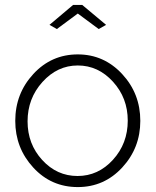

<svg xmlns="http://www.w3.org/2000/svg" viewBox="-20 -750 632 780"><path d="M211 -632 181 -649 277 -730H314L411 -649L381 -632L296 -695ZM296 10Q188 10 115 -69.5Q42 -149 42 -259Q42 -370 115.5 -449.5Q189 -529 296 -529Q402 -529 476 -449.5Q550 -370 550 -259Q550 -149 476.5 -69.5Q403 10 296 10ZM92 -257Q92 -165 151.5 -100Q211 -35 295 -35Q379 -35 439 -101Q499 -167 499 -260Q499 -352 439 -418Q379 -484 296 -484Q213 -484 152.5 -417Q92 -350 92 -257Z"/></svg>

Font: Raleway
Style: Light
Weight: 300
Designer: Matt McInerney, Pablo Impallari, Rodrigo Fuenzalida
Foundry: Matt McInerney, Pablo Impallari, Rodrigo Fuenzalida
Version: Version 3.000